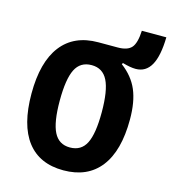

<svg xmlns="http://www.w3.org/2000/svg" viewBox="-115 -861 864 969"><g transform="rotate(15 317.0 -376.5)"><path d="M50 -318Q50 -483 116.5 -569Q183 -655 309 -655H410Q461 -655 482 -679Q503 -703 506 -768H634Q632 -670 605 -622Q578 -574 525 -574Q511 -574 494 -577Q477 -580 456 -586L452 -579Q512 -534 538 -473Q564 -412 564 -320Q564 -156 497.5 -70.5Q431 15 305 15Q180 15 115 -69.5Q50 -154 50 -318ZM307 -535Q248 -535 222.5 -484Q197 -433 197 -320Q197 -208 223 -156.5Q249 -105 307 -105Q366 -105 391.5 -155.5Q417 -206 417 -318Q417 -431 391 -483Q365 -535 307 -535Z"/></g></svg>

Font: Intel One Mono
Style: Bold
Weight: 700
Monospace: yes
Designer: Fred Shallcrass
Foundry: Frere-Jones Type LLC
Version: Version 1.400;hotconv 1.1.0;makeotfexe 2.6.0;FJTRelease1.4